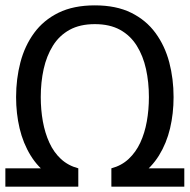

<svg xmlns="http://www.w3.org/2000/svg" viewBox="-20 -696 707 716"><path d="M272 0Q210.2 -10 166.2 -40.2Q122.2 -70.5 94.2 -116.2Q66.2 -161.8 53.1 -217.3Q40 -272.8 40 -334Q40 -402 56.1 -463.5Q72.2 -525 107.2 -573Q142.3 -621 198.2 -648.5Q254.2 -676 333.7 -676Q413.2 -676 469 -648.5Q524.8 -621 559.9 -573Q595 -525 611.2 -463.5Q627.3 -402 627.3 -334Q627.3 -272.8 614.2 -217.3Q601 -161.8 573.1 -116.6Q545.2 -71.3 501.2 -40.7Q457.2 -10 395.3 0V-68.3Q433.2 -78.3 459.9 -103.4Q486.7 -128.5 503.2 -164.1Q519.7 -199.7 527.5 -243.3Q535.3 -287 535.3 -334Q535.3 -389.5 524.5 -438.5Q513.7 -487.5 490 -525.5Q466.3 -563.5 427.8 -584.8Q389.2 -606 333.7 -606Q278.2 -606 239.6 -584.8Q201 -563.5 177.3 -525.5Q153.7 -487.5 142.8 -438.5Q132 -389.5 132 -334Q132 -287 139.8 -243.3Q147.7 -199.7 164.2 -163.7Q180.7 -127.7 207.4 -103Q234.2 -78.3 272 -68.3ZM0 0V-68.3H270.7V0ZM396.7 0V-68.3H667.3V0Z"/></svg>

Font: Epunda Slab Light
Style: Regular
Weight: 300
Designer: Simon Atzbach
Foundry: typofactur
Version: Version 1.102